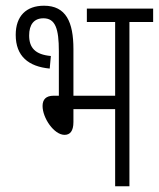

<svg xmlns="http://www.w3.org/2000/svg" viewBox="-20 -652 556 672"><path d="M134 -632C72 -632 35 -596 35 -530C35 -455 80 -419 154 -412L158 -456C103 -461 82 -485 82 -528C82 -566 99 -588 132 -588C174 -588 186 -551 186 -473V-317H168C141 -317 129 -304 129 -281C129 -239 169 -180 206 -180C225 -180 237 -193 237 -225V-270H383V0H433V-575H516V-622H284V-575H383V-317H237V-480C237 -575 211 -632 134 -632Z"/></svg>

Font: Noto Sans Devanagari ExtraCondensed Light
Style: Regular
Weight: 300
Width: 2
Designer: Jelle Bosma - Monotype Design Team
Foundry: Monotype Imaging Inc.
Version: Version 2.004